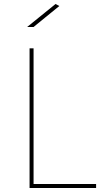

<svg xmlns="http://www.w3.org/2000/svg" viewBox="-20 -941 531 961"><path d="M258 -921 116 -806H148L277 -911ZM128 -699V0H461V-20H148V-699Z"/></svg>

Font: Montserrat Thin
Style: Regular
Weight: 250
Designer: Julieta Ulanovsky
Foundry: Julieta Ulanovsky
Version: Version 4.000